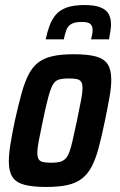

<svg xmlns="http://www.w3.org/2000/svg" viewBox="-20 -733 474 761"><path d="M163 8Q108 8 75.5 -1Q43 -10 29 -32Q15 -54 15 -93Q15 -122 21.5 -162.5Q28 -203 39 -255Q53 -318 65.5 -363Q78 -408 93.5 -438Q109 -468 132 -485.5Q155 -503 189 -510.5Q223 -518 272 -518Q328 -518 360.5 -509Q393 -500 407 -478Q421 -456 421 -417Q421 -388 414 -348Q407 -308 396 -255Q383 -192 371 -147Q359 -102 343 -72Q327 -42 304 -24.5Q281 -7 247 0.5Q213 8 163 8ZM183 -88Q203 -88 216 -91Q229 -94 238.5 -103Q248 -112 255 -130.5Q262 -149 268.5 -179.5Q275 -210 285 -255Q295 -304 301 -334.5Q307 -365 307 -383Q307 -401 301.5 -409Q296 -417 284.5 -419.5Q273 -422 253 -422Q228 -422 213 -417.5Q198 -413 189 -396.5Q180 -380 171 -346.5Q162 -313 150 -255Q140 -207 134 -176.5Q128 -146 128 -127Q128 -110 133.5 -101.5Q139 -93 151.5 -90.5Q164 -88 183 -88ZM161 -577Q167 -606 176.5 -631.5Q186 -657 202 -675.5Q218 -694 245.5 -703.5Q273 -713 315 -713Q356 -713 379 -703.5Q402 -694 411 -677Q420 -660 420 -636Q420 -623 417.5 -608.5Q415 -594 412 -577H341Q344 -588 345.5 -597.5Q347 -607 347 -614Q347 -630 338 -638Q329 -646 304 -646Q277 -646 263 -638Q249 -630 243 -614Q237 -598 233 -577Z"/></svg>

Font: Saira Condensed SemiBold
Style: Italic
Weight: 600
Width: 3
Italic angle: -12°
Designer: Hector Gatti with collaboration of the Omnibus-Type team
Foundry: Omnibus-Type
Version: Version 1.101